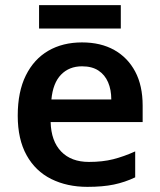

<svg xmlns="http://www.w3.org/2000/svg" viewBox="-20 -717 621 747"><path d="M299 -552Q372 -552 424.5 -522.5Q477 -493 506 -438.5Q535 -384 535 -306V-242H177Q179 -168 218 -127.5Q257 -87 326 -87Q379 -87 420.5 -97.5Q462 -108 506 -128V-27Q466 -8 423 1Q380 10 320 10Q241 10 179.5 -20.5Q118 -51 83.5 -113Q49 -175 49 -267Q49 -360 80.5 -423.5Q112 -487 168 -519.5Q224 -552 299 -552ZM299 -459Q249 -459 217.5 -426.5Q186 -394 180 -330H413Q413 -368 400.5 -397Q388 -426 363 -442.5Q338 -459 299 -459ZM450 -697V-606H132V-697Z"/></svg>

Font: Noto Sans Armenian SemiBold
Style: Regular
Weight: 600
Designer: Monotype Design Team
Foundry: Monotype Imaging Inc.
Version: Version 2.007